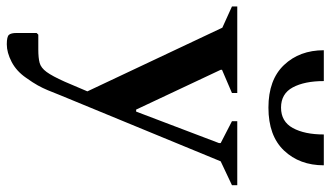

<svg xmlns="http://www.w3.org/2000/svg" viewBox="-260 -526 996 579"><g transform="rotate(90 238.5 -237.0)"><path d="M83 241Q60 241 54.5 234.5Q49 228 49 212V151L54 146H99Q124 146 139 142Q154 138 166.5 121Q179 104 196 66L225 -2L33 -409L-31 -438V-454H230V-438L160 -408V-404L280 -149H286L381 -399V-404L315 -438V-454H508V-438L436 -404L237 79Q228 102 221.5 117.5Q215 133 207 147.5Q199 162 184 183Q164 212 136 226.5Q108 241 83 241ZM101 -715H194Q194 -657 213 -621.5Q232 -586 274 -586Q316 -586 335.5 -621.5Q355 -657 355 -715H448Q448 -642 403.5 -595Q359 -548 274 -548Q190 -548 145.5 -595Q101 -642 101 -715Z"/></g></svg>

Font: Spectral SemiBold
Style: Regular
Weight: 600
Designer: Jean-Baptiste Levee
Foundry: Production Type
Version: Version 2.001